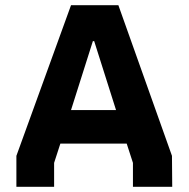

<svg xmlns="http://www.w3.org/2000/svg" viewBox="-20 -718 725 738"><path d="M43 0H188V-92L212 -166H467L491 -92V0H642L641 -119L435 -698H253L43 -119ZM253 -295 337 -560H342L426 -295Z"/></svg>

Font: Braiins Sans
Style: Bold
Weight: 700
Designer: Mike Abbink, Paul van der Laan, Pieter van Rosmalen, Jiri Chlebus, Lubos Buracinsky
Foundry: Bold Monday, Sudetype
Version: Version 1.000;hotconv 1.0.109;makeotfexe 2.5.65596